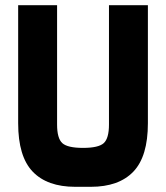

<svg xmlns="http://www.w3.org/2000/svg" viewBox="-20 -720 640 740"><path d="M270 0H300V-150Q240 -150 220 -168.5Q200 -187 200 -240V-700H50V-245Q50 -117 106 -58.5Q162 0 270 0ZM330 0Q438 0 494 -58.5Q550 -117 550 -245V-700H400V-240Q400 -187 380 -168.5Q360 -150 300 -150V0Z"/></svg>

Font: Millimetre
Style: Bold
Weight: 800
Designer: Jérémy Landes
Version: Version 1.0